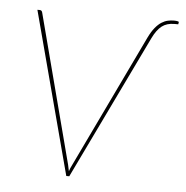

<svg xmlns="http://www.w3.org/2000/svg" viewBox="-42 -535 560 577"><g transform="rotate(5 237.5 -247.0)"><path d="M48.5 -490H55.5Q59.5 -490 61.2 -487.8Q63 -485.5 63.5 -483L181 -34Q182 -29 183 -24.5Q184 -20 185 -15Q186.5 -20 188.5 -24.5Q190.5 -29 193 -34L385.5 -436Q394.5 -454.5 404 -466Q413.5 -477.5 423 -483.5Q432.5 -489.5 441.8 -491.5Q451 -493.5 460 -493.5Q467 -493.5 471.2 -492.5Q475.5 -491.5 475 -490L474 -483.5H462Q439.5 -483.5 424.5 -472Q409.5 -460.5 397 -434.5L187.5 0H178.5Z"/></g></svg>

Font: Lato Hairline
Style: Italic
Weight: 100
Italic angle: -7°
Designer: Lukasz Dziedzic
Foundry: tyPoland Lukasz Dziedzic
Version: Version 2.007; 2014-02-27